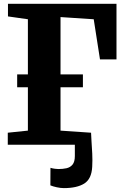

<svg xmlns="http://www.w3.org/2000/svg" viewBox="-20 -763 656 1012"><path d="M316.5 228.5Q299.5 228.5 279 224Q258.5 219.5 245.5 214L246 121.5Q256.5 125 269 126.5Q281.5 128 287.5 128Q310.5 128 330.2 123.8Q350 119.5 362.2 104.8Q374.5 90 374.5 59.5V0H21V-63.5L127 -74.5V-303H70.5V-371H127V-661.5L22 -676.5V-743H594V-450H507L474 -661.5L299 -673V-371H417V-303H299V-74.5L460 -63.5Q460 -49.5 462.2 -20Q464.5 9.5 466.2 46Q468 82.5 466 116.5Q462.5 180.5 424 204.5Q385.5 228.5 316.5 228.5Z"/></svg>

Font: Merriweather 24pt Black
Style: Regular
Weight: 900
Designer: Eben Sorkin
Foundry: Eben Sorkin
Version: Version 2.100